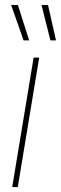

<svg xmlns="http://www.w3.org/2000/svg" viewBox="-20 -755 246 775"><path d="M29.3 0 115.7 -522.5H138.2L51.8 0ZM183.6 -591.8 147.5 -734.9H173.8L206.1 -591.8ZM75.2 -591.8 24.9 -734.9H52.2L97.7 -591.8Z"/></svg>

Font: Inter 28pt Thin
Style: Italic
Weight: 250
Italic angle: -9.3988°
Designer: Rasmus Andersson
Foundry: rsms
Version: Version 4.001;git-66647c0bb